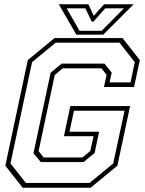

<svg xmlns="http://www.w3.org/2000/svg" viewBox="-20 -878 679 898"><path d="M86 0 5 -103 110 -597 235 -700H553L634 -597L607 -471H466L478.5 -528L454.5 -558.5H273L236 -527L160.5 -171.5L184 -141.5H365.5L402.5 -172L417.5 -241H279L309 -382H588.5L529 -103L404 0ZM101 -22.5H399L509.5 -113.5L562.5 -360H326L305 -262H443.5L422.5 -162.5L371 -120H171L136.5 -161L217 -538.5L268.5 -580.5H468.5L502.5 -538.5L492.5 -492.5H590.5L610.5 -587.5L538.5 -678.5H240.5L130 -587.5L29 -113.5ZM337 -716 255 -858H393.5L418.5 -804L466.5 -858H605L463 -716ZM352 -734H455.5L559.5 -839H472L417 -777H409L379.5 -839H292Z"/></svg>

Font: Tourney ExtraLight
Style: Italic
Weight: 250
Italic angle: -12°
Version: Version 1.015